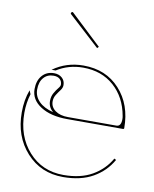

<svg xmlns="http://www.w3.org/2000/svg" viewBox="-85 -823 715 889"><g transform="rotate(10 272.5 -378.0)"><path d="M331.5 -620.1 324.7 -612.8 178.2 -747.1Q174.8 -751 179.2 -755.4Q183.6 -759.8 187.5 -755.4ZM175.8 -285.2Q152.3 -304.7 152.3 -334.5Q152.3 -355.5 161.6 -371.8Q170.9 -388.2 179.9 -398.9Q189 -409.7 189 -417Q189 -432.6 178.5 -442.4Q168 -452.1 148.9 -452.1Q119.6 -452.1 102.1 -431.9Q84.5 -411.6 84.5 -376Q84.5 -344.2 107.9 -320.3Q131.3 -296.4 175.8 -285.2ZM277.3 -522.5Q383.3 -522.5 448 -451.4Q512.7 -380.4 512.7 -270Q512.7 -265.1 507.3 -265.1H245.6Q167.5 -265.1 119.9 -295.7Q72.3 -326.2 72.3 -376Q72.3 -416 93.3 -439.9Q114.3 -463.9 148.9 -463.9Q171.9 -463.9 186.5 -450.9Q201.2 -438 201.2 -417Q201.2 -404.3 191.9 -392.1Q182.6 -379.9 173.6 -365.7Q164.6 -351.6 164.6 -334.5Q164.6 -307.6 187.3 -291.3Q210 -274.9 247.1 -274.9H474.6Q497.1 -274.9 497.1 -309.1Q497.1 -317.4 495.6 -324.2Q480.5 -409.7 422.6 -461.2Q364.7 -512.7 277.3 -512.7Q209 -512.7 153.3 -477.5H134.3Q196.8 -522.5 277.3 -522.5ZM50.8 -366.2 58.1 -349.1Q44.9 -306.6 44.9 -259.8Q44.9 -149.9 108.6 -78.6Q172.4 -7.3 272.5 -7.3Q353 -7.3 407.5 -38.6Q461.9 -69.8 492.2 -123L501 -118.2Q469.7 -62.5 412.6 -30Q355.5 2.4 272.5 2.4Q167.5 2.4 100.1 -72Q32.7 -146.5 32.7 -259.8Q32.7 -318.4 50.8 -366.2Z"/></g></svg>

Font: ZnikomitNo24
Style: Thin
Weight: 300
Designer: gluk
Foundry: gluk
Version: Version 0.55